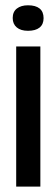

<svg xmlns="http://www.w3.org/2000/svg" viewBox="-20 -695 208 715"><path d="M40.3 0V-522H130.3V0ZM84.2 -580.3Q57.3 -580.3 42.3 -593Q27.3 -605.7 27.3 -628Q27.3 -651 42.8 -663.2Q58.3 -675.3 84.3 -675.3Q112.7 -675.3 127.5 -663.3Q142.3 -651.3 142.3 -627.5Q142.3 -604.3 127.3 -592.3Q112.3 -580.3 84.2 -580.3Z"/></svg>

Font: Bricolage Grotesque 96pt ExtraBold SemiCondensed
Style: Regular
Weight: 800
Width: 4
Version: Version 1.001;gftools[0.9.33.dev8+g029e19f]